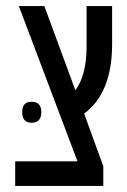

<svg xmlns="http://www.w3.org/2000/svg" viewBox="-20 -612 419 632"><path d="M84 -208Q116 -208 116 -243Q116 -277 84 -277Q53 -277 53 -243Q53 -208 84 -208ZM320 0V-65L257 -238Q349 -306 349 -466V-592H265V-460Q265 -364 228 -315L126 -592H42L235 -81H30V0Z"/></svg>

Font: Noto Sans Hebrew Extra Condensed
Style: Regular
Weight: 400
Width: 2
Designer: Monotype Design Team
Foundry: Monotype Imaging Inc.
Version: 1.000